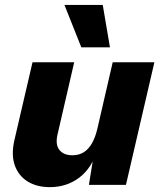

<svg xmlns="http://www.w3.org/2000/svg" viewBox="-20 -754 650 783"><path d="M183 9.2Q130.2 9.2 92.9 -13.8Q55.6 -36.8 40.4 -79.4Q25.2 -122 38.4 -181L112.6 -500H282.6L214.8 -206.4Q204.8 -164.6 222.2 -142.7Q239.6 -120.8 274.8 -120.8Q302.2 -120.8 321.9 -133.3Q341.6 -145.8 355.4 -170.4Q369.2 -195 377.4 -230.4L439.6 -500H609.6L493.6 0H342.6L368.2 -159.4L377 -144.2Q355.8 -70 304.3 -30.4Q252.8 9.2 183 9.2ZM399 -734 428.4 -561H311.6L242.8 -734Z"/></svg>

Font: Work Sans
Style: Italic
Weight: 400
Italic angle: -13°
Designer: Wei Huang
Foundry: Wei Huang
Version: Version 2.012